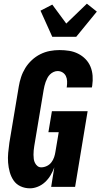

<svg xmlns="http://www.w3.org/2000/svg" viewBox="-20 -1015 546 1043"><path d="M143 8Q115 8 91.5 -3Q68 -14 54 -34.5Q40 -55 33 -80Q26 -105 24 -131.5Q22 -158 24.5 -185Q27 -212 31 -240L82 -545Q86 -570 94.5 -596Q103 -622 117.5 -645.5Q132 -669 153 -688.5Q174 -708 199 -720.5Q224 -733 250.5 -738Q277 -743 303 -743Q330 -743 355.5 -739Q381 -735 404 -723.5Q427 -712 444.5 -694Q462 -676 471.5 -653Q481 -630 483 -603.5Q485 -577 481 -550L479 -540H342L343 -544Q345 -559 344.5 -574Q344 -589 338 -601.5Q332 -614 320 -621.5Q308 -629 293 -629Q282 -629 271 -624Q260 -619 251.5 -610.5Q243 -602 237.5 -591.5Q232 -581 228 -570Q224 -559 221.5 -548Q219 -537 217 -526L166 -221Q164 -209 163 -197.5Q162 -186 162 -174Q162 -162 163.5 -151Q165 -140 170 -130Q175 -120 183.5 -113Q192 -106 204 -106Q219 -106 234 -113Q249 -120 259 -133Q269 -146 274 -161Q279 -176 281 -190L299 -297H243L262 -411H456L388 0H258L275 -106Q267 -84 255 -63.5Q243 -43 225.5 -26.5Q208 -10 186 -1Q164 8 143 8ZM264 -815 200 -957 264 -990 340 -887 452 -995 506 -952 394 -815Z"/></svg>

Font: Iosevka Heavy Oblique
Style: Regular
Weight: 900
Italic angle: -9°
Monospace: yes
Designer: Belleve Invis
Foundry: Belleve Invis
Version: Version 32.5.0; ttfautohint (v1.8.4)